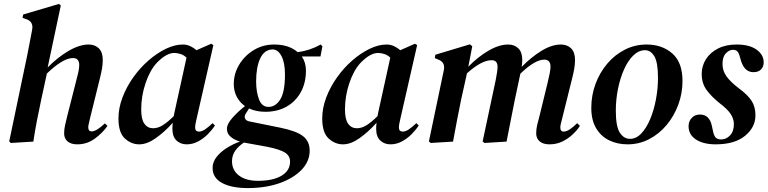

<svg xmlns="http://www.w3.org/2000/svg" viewBox="-20 -722 3914 979"><path d="M35 7 27 -1 119 -441Q126 -476 131.5 -505.5Q137 -535 144 -571Q152 -614 109 -626L95 -631L98 -648L281 -702L290 -694L223 -378Q273 -429 329 -462Q385 -495 432 -495Q464 -495 484 -475.5Q504 -456 504 -416Q504 -394 500 -371.5Q496 -349 490 -325L441 -127Q437 -108 433.5 -94.5Q430 -81 430 -73Q430 -52 447 -52Q472 -52 515 -93L528 -80Q504 -45 464 -15.5Q424 14 374 14Q342 14 324.5 -1Q307 -16 307 -42Q307 -63 312 -84.5Q317 -106 323 -131L367 -304Q374 -330 379 -352Q384 -374 384 -390Q384 -426 352 -426Q301 -426 219 -347L190 -213Q177 -153 167.5 -103Q158 -53 150 0Z M690 14Q649 14 616.5 -16Q584 -46 584 -118Q584 -171 604.5 -225Q625 -279 659.5 -327.5Q694 -376 737 -413.5Q780 -451 825.5 -473Q871 -495 912 -495Q932 -495 949.5 -487Q967 -479 982 -466L1057 -499L1068 -492L983 -119Q975 -87 975 -72Q975 -51 995 -51Q1009 -51 1026 -62.5Q1043 -74 1064 -94L1076 -82Q1061 -59 1039 -37Q1017 -15 989.5 -0.5Q962 14 932 14Q901 14 880 -5.5Q859 -25 859 -66Q859 -80 861 -96Q820 -50 775 -18Q730 14 690 14ZM700 -164Q700 -113 716.5 -90.5Q733 -68 761 -68Q785 -68 810 -83.5Q835 -99 866 -130Q867 -136 869 -146L931 -428Q918 -441 901 -446.5Q884 -452 869 -452Q828 -452 779 -401Q744 -363 722 -297.5Q700 -232 700 -164Z M1243 237Q1161 237 1112.5 211Q1064 185 1064 134Q1064 104 1084.5 78Q1105 52 1137 32Q1169 12 1203 0Q1172 -10 1154.5 -26Q1137 -42 1137 -65Q1137 -89 1164 -120Q1191 -151 1229 -181Q1201 -201 1186.5 -230Q1172 -259 1172 -293Q1172 -347 1200 -393Q1228 -439 1274.5 -467Q1321 -495 1378 -495Q1453 -495 1498 -456Q1560 -464 1615 -495L1624 -486L1614 -434H1519Q1540 -403 1540 -362Q1540 -300 1514 -252.5Q1488 -205 1441.5 -178.5Q1395 -152 1333 -152Q1286 -152 1250 -169L1234 -144Q1225 -131 1229 -119Q1233 -107 1251 -103L1409 -71Q1492 -54 1525.5 -27.5Q1559 -1 1559 46Q1559 101 1517.5 144Q1476 187 1405 212Q1334 237 1243 237ZM1350 -177Q1385 -177 1409 -215Q1433 -253 1433 -342Q1433 -403 1415 -436.5Q1397 -470 1370 -470Q1328 -469 1307 -424.5Q1286 -380 1286 -307Q1286 -253 1301 -214.5Q1316 -176 1350 -177ZM1163 100Q1163 146 1198.5 173Q1234 200 1295 200Q1372 200 1415.5 174Q1459 148 1459 102Q1459 73 1434 56.5Q1409 40 1345 27L1224 5Q1196 23 1179.5 46.5Q1163 70 1163 100Z M1729 14Q1688 14 1655.5 -16Q1623 -46 1623 -118Q1623 -171 1643.5 -225Q1664 -279 1698.5 -327.5Q1733 -376 1776 -413.5Q1819 -451 1864.5 -473Q1910 -495 1951 -495Q1971 -495 1988.5 -487Q2006 -479 2021 -466L2096 -499L2107 -492L2022 -119Q2014 -87 2014 -72Q2014 -51 2034 -51Q2048 -51 2065 -62.5Q2082 -74 2103 -94L2115 -82Q2100 -59 2078 -37Q2056 -15 2028.5 -0.5Q2001 14 1971 14Q1940 14 1919 -5.5Q1898 -25 1898 -66Q1898 -80 1900 -96Q1859 -50 1814 -18Q1769 14 1729 14ZM1739 -164Q1739 -113 1755.5 -90.5Q1772 -68 1800 -68Q1824 -68 1849 -83.5Q1874 -99 1905 -130Q1906 -136 1908 -146L1970 -428Q1957 -441 1940 -446.5Q1923 -452 1908 -452Q1867 -452 1818 -401Q1783 -363 1761 -297.5Q1739 -232 1739 -164Z M2290 0 2176 7 2167 -1 2243 -364Q2252 -405 2213 -419L2197 -426L2200 -443L2376 -496L2388 -486L2368 -382Q2418 -433 2471.5 -464Q2525 -495 2571 -495Q2603 -495 2623 -475.5Q2643 -456 2643 -416Q2643 -400 2640 -381Q2690 -432 2742 -463.5Q2794 -495 2840 -495Q2872 -495 2892 -475.5Q2912 -456 2912 -416Q2912 -394 2908 -371.5Q2904 -349 2898 -325L2847 -120Q2843 -104 2840 -92Q2837 -80 2837 -72Q2837 -51 2854 -51Q2868 -51 2885.5 -62.5Q2903 -74 2923 -94L2937 -80Q2923 -58 2900 -36.5Q2877 -15 2847.5 -0.5Q2818 14 2781 14Q2750 14 2732 -1Q2714 -16 2714 -42Q2714 -63 2719 -84.5Q2724 -106 2731 -131L2772 -299Q2778 -324 2782.5 -346Q2787 -368 2787 -382Q2787 -418 2755 -418Q2708 -418 2634 -347L2633 -345L2605 -213Q2594 -160 2584 -107Q2574 -54 2563 0L2450 7L2441 -1L2508 -316Q2511 -334 2514 -351Q2517 -368 2517 -381Q2517 -415 2487 -415Q2435 -415 2361 -348L2331 -213Q2320 -160 2310 -107Q2300 -54 2290 0Z M3180 14Q3129 14 3087 -6Q3045 -26 3020 -67.5Q2995 -109 2995 -172Q2995 -236 3016.5 -294Q3038 -352 3076.5 -397.5Q3115 -443 3166.5 -469Q3218 -495 3277 -495Q3356 -495 3408 -449.5Q3460 -404 3460 -309Q3460 -246 3438.5 -188Q3417 -130 3379 -84.5Q3341 -39 3290 -12.5Q3239 14 3180 14ZM3192 -14Q3224 -14 3250 -41.5Q3276 -69 3295 -114Q3314 -159 3324.5 -214.5Q3335 -270 3335 -325Q3335 -404 3316.5 -435Q3298 -466 3269 -466Q3237 -466 3209.5 -439.5Q3182 -413 3162 -368Q3142 -323 3131 -268.5Q3120 -214 3120 -158Q3120 -77 3140.5 -45.5Q3161 -14 3192 -14Z M3629 14Q3567 14 3529 -10.5Q3491 -35 3491 -79Q3491 -103 3507 -120.5Q3523 -138 3549 -138Q3598 -138 3610 -79L3615 -56Q3619 -34 3627.5 -22.5Q3636 -11 3657 -11Q3683 -11 3702.5 -31.5Q3722 -52 3722 -89Q3722 -116 3705.5 -141Q3689 -166 3648 -197Q3608 -229 3583 -263Q3558 -297 3558 -345Q3558 -386 3579.5 -420Q3601 -454 3641 -474.5Q3681 -495 3736 -495Q3801 -495 3837.5 -469Q3874 -443 3874 -404Q3874 -382 3860.5 -368Q3847 -354 3822 -354Q3777 -354 3759 -410L3752 -434Q3747 -453 3739 -460.5Q3731 -468 3717 -468Q3698 -468 3681 -450Q3664 -432 3664 -396Q3664 -361 3684.5 -332.5Q3705 -304 3747 -272Q3792 -239 3812 -208.5Q3832 -178 3832 -134Q3832 -73 3779 -29.5Q3726 14 3629 14Z"/></svg>

Font: DM Serif Text
Style: Italic
Weight: 400
Italic angle: -12°
Designer: Colophon Foundry, Frank Grießhammer
Foundry: Colophon Foundry
Version: Version 5.100; ttfautohint (v1.8.2)